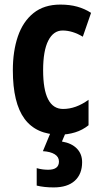

<svg xmlns="http://www.w3.org/2000/svg" viewBox="-20 -577 439 837"><path d="M241 10Q138 10 87 -59Q36 -128 36 -271Q36 -354 58 -418.5Q80 -483 126 -520Q172 -557 243 -557Q284 -557 316.5 -548Q349 -539 377 -521L341 -417Q296 -444 253 -444Q213 -444 190.5 -400Q168 -356 168 -271Q168 -102 255 -102Q311 -102 366 -142V-31Q340 -10 307.5 0Q275 10 241 10ZM338 130Q338 182 306 211Q274 240 214 240Q172 240 140 232V156Q154 160 166.5 161.5Q179 163 190 163Q237 163 237 127Q237 107 218.5 95.5Q200 84 167 82L201 0H267L250 40Q292 47 315 70.5Q338 94 338 130Z"/></svg>

Font: Noto Sans Arabic ExtCond
Style: Bold
Weight: 700
Width: 2
Designer: Monotype Design Team, Nadine Chahine, Nizar Qandah and Khaled Hosny
Foundry: Monotype Imaging Inc.
Version: Version 2.012; ttfautohint (v1.8.4.7-5d5b)